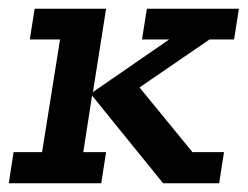

<svg xmlns="http://www.w3.org/2000/svg" viewBox="-30 -418 565 438"><path d="M-10 0 1 -71H66L107 -328H38L49 -398H212L182 -208L356 -328H294L305 -398H515L504 -328H448L251 -193L274 -236L409 -71H481L470 0H342L180 -200L160 -71H212L201 0Z"/></svg>

Font: Rokkitt Medium
Style: Italic
Weight: 500
Italic angle: -9°
Designer: Vernon Adams
Foundry: Vernon Adams
Version: Version 3.103